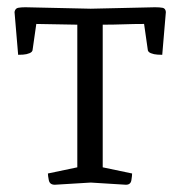

<svg xmlns="http://www.w3.org/2000/svg" viewBox="-20 -509 497 529"><path d="M193 -441 80 -443 70 -373Q70 -366 61.5 -362.5Q53 -359 43.5 -358.5Q34 -358 30 -358L20 -476Q22 -486 30 -487.5Q38 -489 50 -489L230 -485L407 -489Q420 -489 428 -487.5Q436 -486 437 -476L427 -358Q424 -358 414 -358.5Q404 -359 395.5 -362.5Q387 -366 387 -373L377 -443Q349 -443 320.5 -442Q292 -441 263 -441V-48L344 -31Q344 -25 342 -12.5Q340 0 327 0L230 -6L131 0Q117 0 114.5 -12.5Q112 -25 112 -31L193 -48Z"/></svg>

Font: Mate SC
Style: Regular
Weight: 400
Designer: Eduardo Rodriguez Tunni
Foundry: Eduardo Rodriguez Tunni
Version: Version 1.003; ttfautohint (v1.8.4.7-5d5b);gftools[0.9.24]